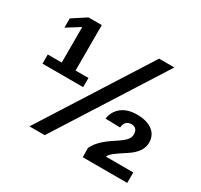

<svg xmlns="http://www.w3.org/2000/svg" viewBox="-144 -880 1122 1070"><g transform="rotate(30 417.0 -344.5)"><path d="M255.9 0H157.7L594.7 -688H692.9ZM45.9 -338.9V-397.9H135.7V-626.5L51.3 -573.7V-633.3L139.2 -690.4H224.6V-397.9H307.6V-338.9ZM501 0.5 500 -58.6Q514.2 -88.4 540 -114Q565.9 -139.6 610.4 -168.5Q652.8 -195.8 668.5 -213.6Q684.1 -231.4 684.1 -250.5Q684.1 -294.9 644.5 -294.9Q603 -294.9 598.1 -247.1L503.4 -249.5Q509.8 -297.9 546.9 -327.4Q584 -356.9 644.5 -356.9Q708.5 -356.9 744.6 -329.8Q780.8 -302.7 780.8 -254.4Q780.8 -193.4 706.1 -145.5Q655.8 -113.3 637 -98.1Q618.2 -83 610.4 -66.9H787.1V0.5Z"/></g></svg>

Font: TypoPRO Liberation Sans
Style: Bold
Weight: 700
Designer: Steve Matteson
Foundry: Ascender Corporation
Version: Version 2.00.1